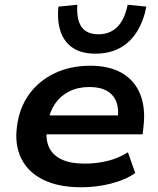

<svg xmlns="http://www.w3.org/2000/svg" viewBox="-20 -782 670 812"><path d="M324 10Q227 10 162.5 -22Q98 -54 69.5 -112.5Q41 -171 52 -249Q62 -326 103 -383Q144 -440 210.5 -472Q277 -504 362 -504Q443 -504 496.5 -472.5Q550 -441 573 -383.5Q596 -326 587 -248L583 -214H154L165 -294H498L477 -275Q484 -319 472.5 -350Q461 -381 432.5 -397.5Q404 -414 358 -414Q310 -414 273 -395.5Q236 -377 213 -343.5Q190 -310 183 -266L180 -250Q171 -199 185.5 -163.5Q200 -128 238 -109Q276 -90 339 -90Q390 -90 437 -102Q484 -114 521 -138L552 -50Q510 -21 449 -5.5Q388 10 324 10ZM384 -555Q326 -555 289.5 -578.5Q253 -602 237 -646.5Q221 -691 227 -754L307 -762Q303 -699 325 -668Q347 -637 396 -637Q445 -637 476 -668Q507 -699 520 -762L599 -754Q587 -692 558.5 -647Q530 -602 486 -578.5Q442 -555 384 -555Z"/></svg>

Font: Nunito Sans 10pt SemiExpanded
Style: Bold Italic
Weight: 700
Width: 6
Italic angle: -9°
Designer: Vernon Adams
Foundry: Vernon Adams
Version: Version 3.101;gftools[0.9.27]